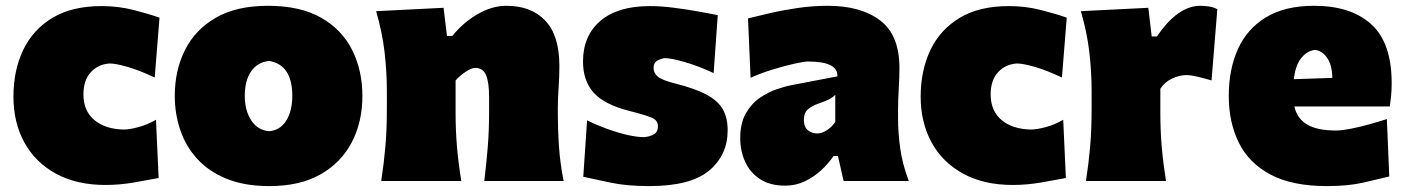

<svg xmlns="http://www.w3.org/2000/svg" viewBox="-20 -625 4852 663"><path d="M344.2 13.7Q244.1 13.7 172.9 -25.4Q101.6 -64.5 64 -133.3Q26.4 -202.1 26.4 -291.5Q26.4 -381.8 60.1 -452.4Q93.8 -522.9 161.4 -563.5Q229 -604 330.6 -604Q388.2 -604 440.9 -590.6Q493.7 -577.1 530.8 -564L514.2 -357.4Q459 -383.3 418.9 -394.5Q378.9 -405.8 358.9 -405.8Q319.3 -403.3 293.7 -375.7Q268.1 -348.1 268.1 -298.8Q268.1 -241.7 306.2 -210.2Q344.2 -178.7 407.7 -177.7Q427.7 -177.7 459 -186.3Q490.2 -194.8 518.6 -211.4L527.8 -10.3Q492.2 -3.4 442.9 5.1Q393.6 13.7 344.2 13.7Z M910.6 17.6Q824.2 17.6 762.2 -7.8Q700.2 -33.2 660.6 -76.9Q621.1 -120.6 602.3 -176.5Q583.5 -232.4 583.5 -293.9Q583.5 -381.8 618.7 -452.1Q653.8 -522.5 725.1 -563.7Q796.4 -605 905.3 -605Q1017.1 -605 1089.4 -563.5Q1161.6 -522 1196.5 -451.4Q1231.4 -380.9 1231.4 -293.9Q1231.4 -204.1 1194.8 -133.8Q1158.2 -63.5 1086.9 -22.9Q1015.6 17.6 910.6 17.6ZM909.2 -171.9Q947.8 -175.3 968.5 -208.5Q989.3 -241.7 989.3 -293.9Q989.3 -401.4 909.2 -414.6Q868.7 -410.2 846.9 -378.2Q825.2 -346.2 825.2 -293.9Q825.2 -244.1 847.4 -209.7Q869.6 -175.3 909.2 -171.9Z M1296.4 0Q1305.7 -61 1310.8 -119.1Q1315.9 -177.2 1315.9 -250.5V-308.6Q1315.9 -377 1307.9 -445.6Q1299.8 -514.2 1278.8 -586.4L1511.7 -598.1L1523.4 -501H1542Q1579.6 -547.4 1629.4 -576.2Q1679.2 -605 1728.5 -605Q1814.5 -605 1863 -553.7Q1911.6 -502.4 1911.6 -397.5Q1911.6 -358.9 1908.9 -321.3Q1906.2 -283.7 1906.2 -250.5Q1906.2 -177.2 1910.2 -119.1Q1914.1 -61 1926.3 0H1652.3Q1659.7 -61 1664.3 -117.4Q1668.9 -173.8 1668.9 -236.8V-288.6Q1668.9 -340.8 1658.4 -365.7Q1647.9 -390.6 1620.6 -390.6Q1608.4 -390.6 1587.4 -376.7Q1566.4 -362.8 1553.2 -347.2V-236.8Q1553.2 -173.8 1558.1 -117.4Q1563 -61 1572.8 0Z M2221.7 17.6Q2143.6 17.6 2087.2 5.4Q2030.8 -6.8 1994.1 -14.6L2007.3 -209.5Q2038.6 -193.8 2074.5 -180.7Q2110.4 -167.5 2144.8 -159.4Q2179.2 -151.4 2205.1 -151.4Q2224.1 -153.3 2238 -161.4Q2252 -169.4 2252 -189.5Q2252 -209.5 2230.2 -218.8Q2208.5 -228 2152.3 -242.2Q2066.4 -264.2 2029.8 -305.2Q1993.2 -346.2 1993.2 -412.6Q1993.2 -501.5 2053 -552.7Q2112.8 -604 2224.1 -604Q2263.2 -604 2308.1 -598.1Q2353 -592.3 2393.3 -585Q2433.6 -577.6 2458.5 -572.8L2444.3 -372.6Q2389.6 -397.9 2343.3 -411.1Q2296.9 -424.3 2274.9 -424.3Q2261.7 -422.4 2249.3 -415.3Q2236.8 -408.2 2236.8 -390.6Q2236.8 -372.6 2251.5 -360.4Q2266.1 -348.1 2310.5 -336.9Q2378.9 -319.8 2418.7 -298.8Q2458.5 -277.8 2475.6 -248.3Q2492.7 -218.8 2492.7 -175.3Q2492.7 -89.4 2428.7 -35.9Q2364.7 17.6 2221.7 17.6Z M2691.9 16.1Q2638.7 16.1 2604.2 -6.6Q2569.8 -29.3 2553 -66.7Q2536.1 -104 2536.1 -147.5Q2536.1 -198.7 2554.9 -232.4Q2573.7 -266.1 2602.3 -286.1Q2630.9 -306.2 2661.6 -316.7Q2692.4 -327.1 2715.8 -331.5L2871.6 -361.3Q2874.5 -412.6 2770 -412.6Q2756.8 -412.6 2722.9 -405Q2689 -397.5 2647.7 -384.8Q2606.4 -372.1 2571.8 -356.4L2563 -561.5Q2592.8 -568.8 2636.7 -579.1Q2680.7 -589.4 2732.9 -597.2Q2785.2 -605 2838.9 -605Q2952.6 -605 3019.3 -554.4Q3085.9 -503.9 3085.9 -390.1Q3085.9 -360.4 3083.5 -318.8Q3081.1 -277.3 3081.1 -248V-216.3Q3081.1 -168 3088.4 -113.8Q3095.7 -59.6 3118.2 0H2893.1L2873.5 -86.4H2858.4Q2841.8 -61.5 2816.4 -37.8Q2791 -14.2 2759.3 1Q2727.5 16.1 2691.9 16.1ZM2801.8 -164.1Q2817.4 -164.1 2834.7 -175Q2852.1 -186 2864.3 -204.1V-297.4Q2856.4 -289.6 2844.7 -283Q2833 -276.4 2805.7 -267.1Q2787.6 -261.2 2771.7 -249Q2755.9 -236.8 2755.9 -210.9Q2755.9 -186 2770.3 -175Q2784.7 -164.1 2801.8 -164.1Z M3477.1 13.7Q3377 13.7 3305.7 -25.4Q3234.4 -64.5 3196.8 -133.3Q3159.2 -202.1 3159.2 -291.5Q3159.2 -381.8 3192.9 -452.4Q3226.6 -522.9 3294.2 -563.5Q3361.8 -604 3463.4 -604Q3521 -604 3573.7 -590.6Q3626.5 -577.1 3663.6 -564L3647 -357.4Q3591.8 -383.3 3551.8 -394.5Q3511.7 -405.8 3491.7 -405.8Q3452.1 -403.3 3426.5 -375.7Q3400.9 -348.1 3400.9 -298.8Q3400.9 -241.7 3439 -210.2Q3477.1 -178.7 3540.5 -177.7Q3560.5 -177.7 3591.8 -186.3Q3623 -194.8 3651.4 -211.4L3660.6 -10.3Q3625 -3.4 3575.7 5.1Q3526.4 13.7 3477.1 13.7Z M3730 0Q3739.3 -61 3744.4 -119.1Q3749.5 -177.2 3749.5 -250.5V-308.6Q3749.5 -377 3741.5 -445.6Q3733.4 -514.2 3712.4 -586.4L3945.3 -598.1L3957 -499H3975.1Q4012.2 -553.7 4049.6 -579.3Q4086.9 -605 4124.5 -605Q4135.3 -605 4151.9 -603Q4168.5 -601.1 4183.6 -593.3L4163.6 -347.2Q4141.1 -354 4116.5 -359.9Q4091.8 -365.7 4076.7 -365.7Q4052.7 -365.7 4026.9 -353.5Q4001 -341.3 3986.8 -318.4V-236.8Q3986.8 -173.8 3991.7 -117.4Q3996.6 -61 4006.3 0Z M4562.5 17.6Q4441.9 17.6 4367.2 -22.2Q4292.5 -62 4257.8 -132.3Q4223.1 -202.6 4223.1 -293.9Q4223.1 -385.3 4254.6 -455.3Q4286.1 -525.4 4351.6 -565.2Q4417 -605 4517.6 -605Q4645 -605 4715.3 -541Q4785.6 -477.1 4785.6 -338.4Q4785.6 -313.5 4783.7 -294.7Q4781.7 -275.9 4779.3 -257.3H4449.7Q4458.5 -216.3 4493.2 -195.3Q4527.8 -174.3 4593.8 -174.3Q4612.8 -174.3 4643.1 -180.2Q4673.3 -186 4707 -195.3Q4740.7 -204.6 4769 -213.9L4777.3 -15.6Q4739.3 -6.3 4687.3 5.6Q4635.3 17.6 4562.5 17.6ZM4580.6 -356Q4580.1 -400.4 4562.5 -425.5Q4544.9 -450.7 4520 -452.6Q4493.7 -449.7 4473.4 -424.6Q4453.1 -399.4 4447.8 -351.6Z"/></svg>

Font: Pinar-DS1-FD Black
Style: Regular
Weight: 900
Designer: Amin Abedi
Version: Version 2.000